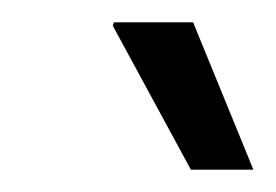

<svg xmlns="http://www.w3.org/2000/svg" viewBox="-20 -743 247 172"><path d="M151 -591 81 -720 82 -723H153L207 -591Z"/></svg>

Font: Archivo SemiCondensed Light
Style: Italic
Weight: 300
Width: 4
Italic angle: -10°
Designer: Hector Gatti
Foundry: Omnibus-Type
Version: Version 2.001